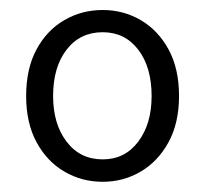

<svg xmlns="http://www.w3.org/2000/svg" viewBox="-20 -608 403 376"><path d="M181.2 -252Q140.1 -252 106 -272Q71.8 -292 51.5 -329.6Q31.2 -367.2 31.2 -419.9Q31.2 -473.6 51.5 -511.2Q71.8 -548.8 106 -568.6Q140.1 -588.4 181.2 -588.4Q221.7 -588.4 255.6 -568.6Q289.6 -548.8 310.1 -511.2Q330.6 -473.6 330.6 -419.9Q330.6 -367.2 310.1 -329.6Q289.6 -292 255.6 -272Q221.7 -252 181.2 -252ZM181.2 -295.9Q224.6 -295.9 250.7 -330.6Q276.9 -365.2 276.9 -419.9Q276.9 -476.6 250.7 -510.7Q224.6 -544.9 181.2 -544.9Q136.7 -544.9 110.4 -510.7Q84 -476.6 84 -419.9Q84 -365.2 110.4 -330.6Q136.7 -295.9 181.2 -295.9Z"/></svg>

Font: Varta Light Light
Style: Regular
Weight: 300
Version: Version 1.004